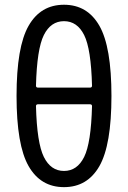

<svg xmlns="http://www.w3.org/2000/svg" viewBox="-20 -770 540 810"><path d="M140.6 -330.1Q131.8 -330.1 131.8 -322.3Q135.7 -167 165 -107.9Q194.3 -48.8 250 -48.8Q305.7 -48.8 335 -107.9Q364.3 -167 368.2 -322.3Q368.2 -330.1 359.4 -330.1ZM131.8 -408.2Q131.8 -400.4 140.6 -400.4H359.4Q368.2 -400.4 368.2 -408.2Q364.3 -563.5 335 -622.1Q305.7 -680.7 250 -680.7Q194.3 -680.7 165 -622.1Q135.7 -563.5 131.8 -408.2ZM399.4 -69.3Q348.6 19.5 250 19.5Q151.4 19.5 100.6 -69.3Q49.8 -158.2 49.8 -365.2Q49.8 -572.3 100.6 -661.1Q151.4 -750 250 -750Q348.6 -750 399.4 -661.1Q450.2 -572.3 450.2 -365.2Q450.2 -158.2 399.4 -69.3Z"/></svg>

Font: Rounded Mgen+ 2m regular
Style: Regular
Weight: 400
Designer: [Source Han Sans]
Ryoko NISHIZUKA  (kana & ideographs); Paul D. Hunt (Latin, Greek & Cyrillic); Wenlong ZHANG  (bopomofo
Version: Version 1.059.20150602